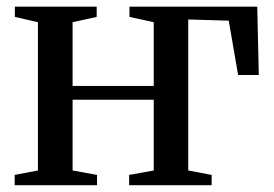

<svg xmlns="http://www.w3.org/2000/svg" viewBox="-20 -542 802 562"><path d="M23 0V-30L91 -43V-477L23.5 -492.5V-522.5H263V-492.5L192.5 -477V-290.5H430V-477L359 -492.5V-522.5H733L737.5 -322.5H677L649.5 -481.5L531 -485V-43L599.5 -30V0H358V-30L430 -43V-250H192.5V-43L264 -30V0Z"/></svg>

Font: Merriweather 96pt
Style: Regular
Weight: 400
Version: Version 2.100